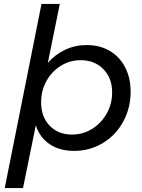

<svg xmlns="http://www.w3.org/2000/svg" viewBox="-20 -762 723 976"><path d="M644 -296Q644 -213 606.5 -144Q569 -75 503 -35Q437 5 357 5Q283 5 232.5 -29Q182 -63 162 -125L97 194H4L191 -742H284L223 -442Q260 -485 311 -509Q362 -533 421 -533Q487 -533 537.5 -503.5Q588 -474 616 -420Q644 -366 644 -296ZM189 -242Q189 -168 232.5 -123Q276 -78 346 -78Q402 -78 448.5 -107Q495 -136 522.5 -185Q550 -234 550 -292Q550 -365 505.5 -410.5Q461 -456 390 -456Q335 -456 289 -427.5Q243 -399 216 -350Q189 -301 189 -242Z"/></svg>

Font: Gontserrat
Style: Italic
Weight: 400
Italic angle: -11.3°
Designer: Julieta Ulanovsky
Foundry: Julieta Ulanovsky
Version: Version 6.001